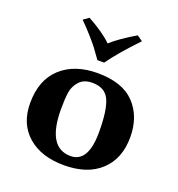

<svg xmlns="http://www.w3.org/2000/svg" viewBox="-124 -766 814 878"><g transform="rotate(20 283.0 -327.0)"><path d="M41 -205.1Q41 -317.9 107.4 -378.4Q173.8 -439 285.2 -439Q406.2 -439 465.6 -377Q524.9 -314.9 524.9 -213.9Q524.9 -109.9 460.9 -50Q397 9.8 283.2 9.8Q171.4 9.8 106.2 -47.6Q41 -105 41 -205.1ZM277.8 -389.2Q236.8 -389.2 214.8 -365Q192.9 -340.8 188 -309.8Q183.1 -278.8 183.1 -228Q183.1 -40 296.9 -40Q382.8 -40 382.8 -187Q382.8 -295.9 360.8 -342.5Q338.9 -389.2 277.8 -389.2ZM136.2 -645 163.1 -664.1Q241.2 -621.1 280.8 -582Q318.8 -617.2 397.9 -664.1L424.8 -645Q338.9 -555.2 295.9 -494.1H263.2Q238.3 -529.3 228 -542.7Q217.8 -556.2 194.6 -583Q171.4 -609.9 136.2 -645Z"/></g></svg>

Font: Linux Biolinum
Style: Bold
Weight: 700
Designer: Philipp H. Poll
Foundry: Philipp H. Poll
Version: Version 1.3.2 ; ttfautohint (v0.9)